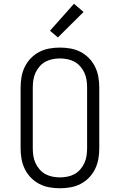

<svg xmlns="http://www.w3.org/2000/svg" viewBox="-20 -997 640 1025"><path d="M300 8Q272 8 243.5 3Q215 -2 190 -15Q165 -28 145 -48.5Q125 -69 112.5 -94.5Q100 -120 95 -148Q90 -176 90 -205V-530Q90 -559 95 -587Q100 -615 112.5 -640.5Q125 -666 145 -686.5Q165 -707 190 -720Q215 -733 243.5 -738Q272 -743 300 -743Q328 -743 356.5 -738Q385 -733 410 -720Q435 -707 455 -686.5Q475 -666 487.5 -640.5Q500 -615 505 -587Q510 -559 510 -530V-205Q510 -176 505 -148Q500 -120 487.5 -94.5Q475 -69 455 -48.5Q435 -28 410 -15Q385 -2 356.5 3Q328 8 300 8ZM300 -50Q320 -50 340 -54Q360 -58 377.5 -67.5Q395 -77 408.5 -92.5Q422 -108 430.5 -126.5Q439 -145 442 -165Q445 -185 445 -205V-530Q445 -550 442 -570Q439 -590 430.5 -608.5Q422 -627 408.5 -642.5Q395 -658 377.5 -667.5Q360 -677 340 -681Q320 -685 300 -685Q280 -685 260 -681Q240 -677 222.5 -667.5Q205 -658 191.5 -642.5Q178 -627 169.5 -608.5Q161 -590 158 -570Q155 -550 155 -530V-205Q155 -185 158 -165Q161 -145 169.5 -126.5Q178 -108 191.5 -92.5Q205 -77 222.5 -67.5Q240 -58 260 -54Q280 -50 300 -50ZM289 -797 247 -833 375 -977 426 -933Z"/></svg>

Font: Iosevka Etoile Light
Style: Regular
Weight: 300
Designer: Belleve Invis
Foundry: Belleve Invis
Version: Version 25.0.1; ttfautohint (v1.8.4)